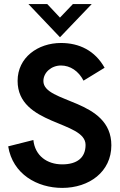

<svg xmlns="http://www.w3.org/2000/svg" viewBox="-20 -910 587 938"><path d="M273 -728 428 -890H336L273 -824L211 -890H119ZM284 8C416 8 524 -71 524 -200C524 -429 192 -404 192 -514C192 -556 231 -590 278 -590C323 -590 364 -563 388 -516L491 -579C444 -663 367 -700 278 -700C165 -700 66 -629 66 -515C66 -296 398 -321 398 -202C398 -140 357 -107 284 -107C210 -107 151 -149 143 -226L20 -195C42 -59 162 8 284 8Z"/></svg>

Font: FREAK Grotesk
Style: Bold
Weight: 700
Designer: La Scuola Open Source
Foundry: La Scuola Open Source
Version: Version 1.000;PS 1.0;hotconv 1.0.72;makeotf.lib2.5.5900